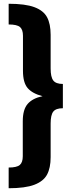

<svg xmlns="http://www.w3.org/2000/svg" viewBox="-20 -860 364 1020"><path d="M249 -675V-496Q249 -451 263 -432.5Q277 -414 314 -414V-285Q277 -285 263 -267Q249 -249 249 -204V-25Q249 32 230 67.5Q211 103 162.5 121.5Q114 140 26 140V30Q69 30 85 16.5Q101 3 101 -30V-216Q101 -278 127 -308Q153 -338 206 -349Q152 -363 127 -392Q102 -421 102 -484V-670Q102 -703 86 -716.5Q70 -730 26 -730V-840Q114 -840 162.5 -822Q211 -804 230 -768.5Q249 -733 249 -675Z"/></svg>

Font: Fira Sans BGR
Style: Bold
Weight: 700
Designer: bBox Type GmbH & Carrois Corporate GbR & Edenspiekermann AG
Foundry: bBox Type GmbH & Carrois Corporate GbR & Edenspiekermann AG
Version: Version 4.301